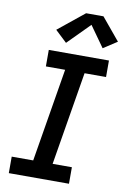

<svg xmlns="http://www.w3.org/2000/svg" viewBox="-104 -1039 722 1100"><g transform="rotate(10 256.5 -489.5)"><path d="M28 0V-96H153L243 -639H131V-735H481V-639H356L266 -96H378V0ZM221 -792 153 -856 305 -979H406L513 -850L433 -798L347 -919Z"/></g></svg>

Font: Iosevka Curly Oblique
Style: Bold
Weight: 700
Italic angle: -9°
Monospace: yes
Designer: Belleve Invis
Foundry: Belleve Invis
Version: Version 11.1.0; ttfautohint (v1.8.3)